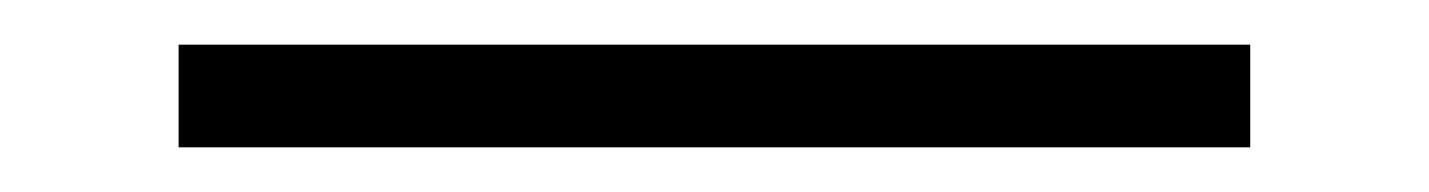

<svg xmlns="http://www.w3.org/2000/svg" viewBox="-20 59 640 86"><path d="M60 125V79H540V125Z"/></svg>

Font: TypoPRO Source Code Pro
Style: Regular
Weight: 300
Monospace: yes
Designer: Paul D. Hunt, Teo Tuominen
Foundry: Adobe Systems Incorporated
Version: Version 2.010;PS 1.0;hotconv 1.0.84;makeotf.lib2.5.63406